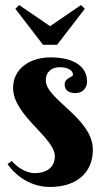

<svg xmlns="http://www.w3.org/2000/svg" viewBox="-20 -735 419 763"><path d="M218 -468C248 -468 270 -456 270 -438C270 -427 237 -427 237 -399C237 -378 252 -365 280 -365C309 -365 326 -386 326 -411C326 -475 267 -507 180 -507C105 -507 32 -467 32 -385C32 -276 198 -188 198 -114C198 -70 165 -47 118 -47C80 -47 44 -75 27 -95L10 -83C32 -50 90 8 179 8C282 8 349 -47 349 -140C349 -265 162 -340 162 -415C162 -452 188 -468 218 -468ZM207 -557 317 -700 302 -715 179 -631 56 -715 41 -700 151 -557Z"/></svg>

Font: Berkshire Swash
Style: Regular
Weight: 700
Designer: Astigmatic (AOETI)
Foundry: Astigmatic (AOETI)
Version: Version 1.000